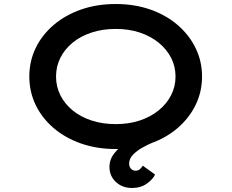

<svg xmlns="http://www.w3.org/2000/svg" viewBox="-20 -732 1153 956"><path d="M637 204Q589 204 557 174Q525 144 525 100Q525 62 549 31.5Q573 1 610 -23Q647 -47 687 -65Q727 -83 759 -95L779 -40Q766 -33 741 -22.5Q716 -12 689 3Q662 18 642.5 38Q623 58 623 83Q623 98 632 108Q641 118 655 118Q668 118 676.5 110.5Q685 103 691 93L752 137Q742 160 711.5 182Q681 204 637 204ZM556 10Q462 10 383.5 -17.5Q305 -45 247 -94.5Q189 -144 157.5 -209.5Q126 -275 126 -351Q126 -427 157.5 -492.5Q189 -558 247 -607.5Q305 -657 383.5 -684.5Q462 -712 556 -712Q650 -712 728.5 -684.5Q807 -657 864.5 -607.5Q922 -558 954 -492.5Q986 -427 986 -351Q986 -275 954 -209.5Q922 -144 864.5 -94.5Q807 -45 728.5 -17.5Q650 10 556 10ZM556 -114Q622 -114 676 -132Q730 -150 770 -182.5Q810 -215 832 -258Q854 -301 854 -351Q854 -401 832 -444Q810 -487 770 -519.5Q730 -552 676 -570Q622 -588 556 -588Q491 -588 436 -570Q381 -552 341.5 -519.5Q302 -487 280.5 -444Q259 -401 259 -351Q259 -301 280.5 -258Q302 -215 341.5 -182.5Q381 -150 436 -132Q491 -114 556 -114Z"/></svg>

Font: Lexend Zetta Medium
Style: Regular
Weight: 500
Designer: Bonnie Shaver-Troup, Thomas Jockin
Foundry: Lexend
Version: Version 1.007